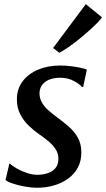

<svg xmlns="http://www.w3.org/2000/svg" viewBox="-20 -874 500 904"><path d="M371.5 -464.5H366Q356.5 -477 328.2 -492.5Q300 -508 263 -508Q236.5 -508 215 -500.2Q193.5 -492.5 180.5 -477Q167.5 -461.5 166 -437.5Q165.5 -412.5 177 -392Q188.5 -371.5 208.8 -353.8Q229 -336 253 -318.5Q279 -299.5 304.2 -277.5Q329.5 -255.5 346.2 -226.2Q363 -197 363 -156.5Q363 -115.5 346.2 -84.5Q329.5 -53.5 300.2 -32.5Q271 -11.5 233.5 -0.8Q196 10 154 10Q129 10 97.8 4.5Q66.5 -1 41 -9.5Q15.5 -18 6 -26.5L24 -103.5H27Q38 -92.5 59.8 -80.2Q81.5 -68 107.2 -59.5Q133 -51 156 -51Q179.5 -51 202.2 -57.8Q225 -64.5 240 -81.2Q255 -98 255 -126.5Q255 -152 241.5 -172.2Q228 -192.5 206.5 -210.2Q185 -228 161.5 -244Q140.5 -258.5 116.8 -280.8Q93 -303 76.2 -334.2Q59.5 -365.5 59.5 -406.5Q59.5 -455 86.2 -490.8Q113 -526.5 159.2 -546Q205.5 -565.5 263 -565.5Q289.5 -565.5 315.2 -562.2Q341 -559 360.8 -554.5Q380.5 -550 389 -546.5ZM230 -648 384 -854.5 460 -792.5Q454 -782.5 437.2 -765.5Q420.5 -748.5 397.5 -728Q374.5 -707.5 349.2 -687.2Q324 -667 300.5 -650.8Q277 -634.5 259.5 -625.5Z"/></svg>

Font: Merriweather 24pt Medium
Style: Italic
Weight: 500
Italic angle: -7.8°
Version: Version 2.101